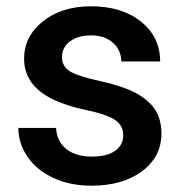

<svg xmlns="http://www.w3.org/2000/svg" viewBox="-20 -575 572 605"><path d="M368.3 -148.1Q368.3 -180.9 341.3 -198Q314.4 -215.1 251.9 -228.2Q189.4 -241.3 147.6 -261.5Q55.9 -305.8 55.9 -389.9Q55.9 -460.5 115.4 -507.8Q174.8 -555.2 266.5 -555.2Q364.2 -555.2 424.4 -506.8Q484.6 -458.4 484.6 -381.4H362.2Q362.2 -416.6 336 -440.1Q309.8 -463.5 266.5 -463.5Q226.2 -463.5 200.8 -444.8Q175.3 -426.2 175.3 -395Q175.3 -366.8 199 -351.1Q222.7 -335.5 294.7 -319.6Q366.8 -303.8 407.8 -281.9Q448.9 -259.9 468.8 -229.2Q488.7 -198.5 488.7 -154.7Q488.7 -81.1 427.7 -35.5Q366.8 10.1 268 10.1Q201 10.1 148.6 -14.1Q96.2 -38.3 67 -80.6Q37.8 -122.9 37.8 -171.8H156.7Q159.2 -128.5 189.4 -105Q219.6 -81.6 269.5 -81.6Q317.9 -81.6 343.1 -100Q368.3 -118.4 368.3 -148.1Z"/></svg>

Font: Vazir FD Medium
Style: Regular
Weight: 500
Foundry: DejaVu fonts team - Redesigned by Saber Rastikerdar
Version: Version 21.10;October 20, 2019;FontCreator 12.0.0.2547 64-bi